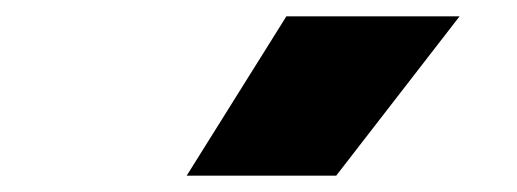

<svg xmlns="http://www.w3.org/2000/svg" viewBox="-20 -828 633 235"><path d="M208.5 -613 330.5 -808H542.5L391.5 -613Z"/></svg>

Font: Encode Sans SC SemiExpanded ExtraBold
Style: Regular
Weight: 800
Width: 6
Designer: Multiple Designers
Foundry: Impallari Type
Version: Version 3.002